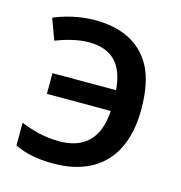

<svg xmlns="http://www.w3.org/2000/svg" viewBox="-88 -629 676 718"><g transform="rotate(15 249.5 -269.5)"><path d="M181.2 9.8C338.9 9.8 446.8 -77.6 446.8 -271C446.8 -338.9 436 -393.6 414.6 -434.1C371.1 -515.6 292 -548.8 192.9 -548.8C134.3 -548.8 75.7 -533.2 36.1 -516.1L65.9 -435.1C101.6 -449.2 150.9 -462.9 191.9 -462.9C282.2 -462.9 329.1 -416 336.9 -315.9H90.8V-235.8H337.9C331.5 -124 273.4 -76.2 180.2 -76.2C121.6 -76.2 73.7 -90.8 30.8 -107.9V-20C72.3 0 116.7 9.8 181.2 9.8Z"/></g></svg>

Font: Noto Reveo Sans
Style: Regular
Weight: 500
Designer: Monotype Design Team
Foundry: Monotype Imaging Inc.
Version: Version 2.007